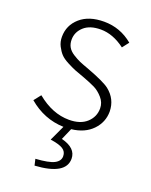

<svg xmlns="http://www.w3.org/2000/svg" viewBox="-135 -565 675 858"><g transform="rotate(20 202.5 -136.5)"><path d="M137 219 130 189Q193 185 218 172Q243 159 243 136Q243 114 225 102.5Q207 91 165 85L199 12Q106 9 32 -54L58 -87Q132 -26 211 -26Q265 -26 295 -53.5Q325 -81 325 -121Q325 -149 305.5 -171Q286 -193 264.5 -203.5Q243 -214 208 -227Q179 -237 163 -243.5Q147 -250 123 -262.5Q99 -275 87 -288Q75 -301 65 -320.5Q55 -340 55 -364Q55 -419 96.5 -455.5Q138 -492 210 -492Q287 -492 347 -442L323 -411Q266 -454 208 -454Q156 -454 128 -428.5Q100 -403 100 -367Q100 -347 108.5 -332Q117 -317 136 -305Q155 -293 170 -286.5Q185 -280 213 -270Q296 -239 322 -219Q369 -182 370 -123Q370 -72 334 -34.5Q298 3 235 10L211 65Q282 83 282 134Q282 210 137 219Z"/></g></svg>

Font: Toshiba Sans Light
Style: Regular
Weight: 300
Designer: Paul D. Hunt
Foundry: Toshiba Corporation
Version: Version 2.020;PS 2.0;hotconv 1.0.86;makeotf.lib2.5.63406